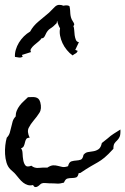

<svg xmlns="http://www.w3.org/2000/svg" viewBox="-40 -696 507 777"><path d="M447.3 -171.9Q448.2 -150.4 443.8 -141.6Q439.5 -132.8 433.6 -127.4Q427.7 -122.1 423.3 -115.7Q418.9 -109.4 418.9 -93.8Q396.5 -69.3 382.8 -58.1Q369.1 -46.9 356.4 -39.6Q343.8 -32.2 328.1 -23.4Q312.5 -14.6 285.2 3.9L278.3 4.9Q275.4 19.5 268.1 22Q260.7 24.4 251.5 24.4Q242.2 24.4 233.4 26.4Q224.6 28.3 218.8 43Q202.1 47.9 190.4 46.9Q178.7 45.9 160.2 45.9Q154.3 45.9 145 44.9Q135.7 43.9 129.9 45.9Q126 46.9 121.6 51.3Q117.2 55.7 112.3 58.6Q107.4 61.5 102.5 61Q97.7 60.5 93.8 52.7Q82 55.7 72.3 52.7Q62.5 49.8 53.7 43Q44.9 36.1 37.6 26.9Q30.3 17.6 23.4 9.8Q18.6 3.9 12.7 -1Q6.8 -5.9 2 -10.7Q-8.8 -21.5 -13.7 -38.1Q-18.6 -54.7 -19.5 -72.3Q-20.5 -89.8 -18.6 -107.4Q-16.6 -125 -12.7 -138.7Q-3.9 -147.5 -0.5 -158.7Q2.9 -169.9 5.4 -181.6Q7.8 -193.4 11.2 -204.6Q14.6 -215.8 23.4 -224.6Q23.4 -237.3 27.8 -248Q32.2 -258.8 39.6 -268.6Q46.9 -278.3 56.2 -286.6Q65.4 -294.9 73.2 -302.7Q81.1 -302.7 88.9 -303.2Q96.7 -303.7 103.5 -302.2Q110.4 -300.8 115.2 -296.4Q120.1 -292 123 -282.2Q129.9 -255.9 119.6 -239.7Q109.4 -223.6 96.7 -209Q84 -194.3 76.2 -178.7Q68.4 -163.1 80.1 -138.7Q69.3 -138.7 65.9 -132.8Q62.5 -127 61 -119.6Q59.6 -112.3 56.6 -105.5Q53.7 -98.6 44.9 -95.7Q50.8 -89.8 51.3 -75.2Q51.8 -60.5 54.2 -47.4Q56.6 -34.2 63 -26.4Q69.3 -18.6 86.9 -25.4Q99.6 -14.6 117.7 -16.6Q135.7 -18.6 151.4 -17.6Q165 -26.4 174.8 -26.9Q184.6 -27.3 193.4 -24.9Q202.1 -22.5 211.9 -20.5Q221.7 -18.6 235.4 -23.4Q239.3 -40 249 -43Q258.8 -45.9 268.6 -46.4Q278.3 -46.9 286.6 -49.8Q294.9 -52.7 297.9 -69.3Q305.7 -79.1 316.4 -80.6Q327.1 -82 338.4 -84Q349.6 -85.9 358.9 -92.3Q368.2 -98.6 372.1 -117.2Q388.7 -129.9 396 -136.2Q403.3 -142.6 408.2 -146.5Q413.1 -150.4 420.9 -155.3Q428.7 -160.2 447.3 -171.9ZM253.9 -471.7Q241.2 -480.5 230.5 -493.7Q219.7 -506.8 212.9 -521.5Q206.1 -536.1 203.1 -551.8Q200.2 -567.4 203.1 -581.1Q194.3 -596.7 191.4 -612.3Q189.5 -606.4 189.5 -602.5Q175.8 -587.9 163.6 -580.6Q151.4 -573.2 143.6 -554.7Q141.6 -549.8 138.2 -545.4Q134.8 -541 127.9 -541Q125 -535.2 115.7 -527.8Q106.4 -520.5 98.1 -513.2Q89.8 -505.9 85.4 -498.5Q81.1 -491.2 85.9 -485.4L48.8 -473.6L51.8 -465.8Q43 -461.9 35.6 -463.4Q28.3 -464.8 20.5 -465.8Q19.5 -479.5 23.9 -494.6Q28.3 -509.8 36.6 -523.4Q44.9 -537.1 56.6 -548.8Q68.4 -560.5 82 -568.4Q93.8 -590.8 116.2 -609.4Q138.7 -627.9 158.2 -644.5L181.6 -668Q189.5 -675.8 198.7 -676.3Q208 -676.8 216.8 -672.9Q224.6 -674.8 231 -674.3Q237.3 -673.8 241.2 -670.9Q243.2 -662.1 243.7 -654.8Q244.1 -647.5 244.6 -640.6Q245.1 -633.8 247.1 -626Q249 -618.2 254.9 -609.4Q257.8 -605.5 259.8 -600.1Q261.7 -594.7 256.8 -590.8Q259.8 -585 260.3 -574.2Q260.7 -563.5 262.2 -553.2Q263.7 -543 267.1 -534.7Q270.5 -526.4 279.3 -525.4L264.6 -494.1L274.4 -490.2Q271.5 -482.4 265.6 -479.5Q259.8 -476.6 253.9 -471.7Z"/></svg>

Font: Homemade Apple
Style: Regular
Weight: 400
Designer: Font Diner, Inc
Foundry: Font Diner, Inc
Version: Version 1.000